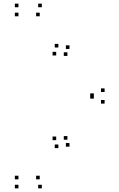

<svg xmlns="http://www.w3.org/2000/svg" viewBox="-20 -831 660 1061"><path d="M498.5 -295V-315H478.5V-295ZM290.5 -56.5V-76.5H270.5V-56.5ZM302.5 -12.5V-32.5H282.5V-12.5ZM199.5 160V140H179.5V160ZM82 160V140H62V160ZM82 210V190H62V210ZM211 210V190H191V210ZM364 -20.5V-40.5H344V-20.5ZM352.5 -59V-79H332.5V-59ZM558 -258.5V-278.5H538V-258.5ZM558 -322.5V-342.5H538V-322.5ZM352.5 -522V-542H332.5V-522ZM364 -560.5V-580.5H344V-560.5ZM211 -791V-811H191V-791ZM82 -791V-811H62V-791ZM82 -741V-761H62V-741ZM199.5 -741V-761H179.5V-741ZM302.5 -568.5V-588.5H282.5V-568.5ZM290.5 -524.5V-544.5H270.5V-524.5ZM498.5 -286V-306H478.5V-286Z"/></svg>

Font: Monaspace Xenon Dots Var
Style: Regular
Weight: 400
Designer: Riley Cran and the Lettermatic Team
Version: Version 1.100 (Monaspace Xenon Dots)